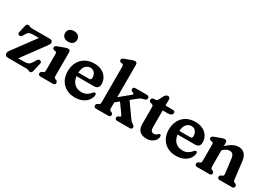

<svg xmlns="http://www.w3.org/2000/svg" viewBox="2 -1538 3267 2347"><g transform="rotate(30 1636.0 -364.0)"><path d="M412 -368.5 183.5 -58H266.5Q307 -58 327.2 -69Q347.5 -80 369 -114L389 -149.5Q404 -174.5 427.5 -169.5Q454.5 -164 448 -135.5L421.5 -18.5Q414 14.5 390.5 14.5Q376.5 14.5 364.8 7.2Q353 0 327.5 0H78.5Q50.5 0 38.5 -10.8Q26.5 -21.5 26.5 -38.5Q26.5 -60 47 -87L278 -399.5H196.5Q162.5 -399.5 144.5 -391.2Q126.5 -383 109 -355L92.5 -325.5Q77.5 -300.5 54 -305.5Q27.5 -312 33.5 -339.5L56.5 -441Q63.5 -472.5 88 -472.5Q101.5 -472.5 113 -465.2Q124.5 -458 149.5 -458H395Q439.5 -458 439.5 -424Q439.5 -413.5 433.2 -401.5Q427 -389.5 412 -368.5Z M609 -537.5Q570.5 -537.5 547.2 -558.2Q524 -579 524 -613Q524 -647 547.2 -667.5Q570.5 -688 609 -688Q648 -688 671.2 -667.5Q694.5 -647 694.5 -613Q694.5 -579 671.2 -558.2Q648 -537.5 609 -537.5ZM685 -432.5V-105.5Q685 -85.5 689.5 -77.2Q694 -69 703.5 -65L717.5 -60.5Q738 -49 738 -29.5Q738 0 705.5 0H531Q498 0 498 -29.5Q498 -49 519 -60.5L533 -65Q542.5 -69 547 -77.2Q551.5 -85.5 551.5 -105.5V-326.5Q551.5 -344 546.8 -351Q542 -358 532.5 -361L511 -363.5Q491 -372 491 -390Q491 -411.5 520.5 -422.5L600 -452Q619 -459 631 -462.5Q643 -466 654.5 -466Q669 -466 677 -456.8Q685 -447.5 685 -432.5Z M1224 -293.5Q1224 -225 1152 -225H909Q918.5 -156.5 958 -121Q997.5 -85.5 1057.5 -85.5Q1099 -85.5 1130.5 -103.8Q1162 -122 1180 -148Q1196 -164.5 1206.5 -164Q1224.5 -163.5 1224 -140Q1222.5 -101 1197 -66.2Q1171.5 -31.5 1126.5 -10Q1081.5 11.5 1020.5 11.5Q948.5 11.5 895.8 -18.2Q843 -48 814.2 -101Q785.5 -154 785.5 -223.5Q785.5 -293.5 813.8 -349Q842 -404.5 895.8 -436.5Q949.5 -468.5 1025.5 -468.5Q1085.5 -468.5 1130 -445.5Q1174.5 -422.5 1199.2 -382.8Q1224 -343 1224 -293.5ZM1007 -400.5Q965.5 -400.5 937.5 -367.8Q909.5 -335 907 -274H1058Q1088.5 -274 1088.5 -303Q1088.5 -349 1065.5 -374.8Q1042.5 -400.5 1007 -400.5Z M1315 0Q1282.5 0 1282.5 -29.5Q1282.5 -48.5 1303 -60.5L1317 -65Q1326.5 -69 1331 -77.2Q1335.5 -85.5 1335.5 -105.5V-603.5Q1335.5 -620.5 1331 -627.5Q1326.5 -634.5 1317 -638L1295.5 -640Q1275 -648.5 1275 -667Q1275 -688.5 1304.5 -699.5L1384.5 -729Q1403 -736 1415.2 -739.5Q1427.5 -743 1438.5 -743Q1453 -743 1461 -733.8Q1469 -724.5 1469 -709V-251.5L1611 -367.5Q1632.5 -385 1609.5 -395L1593.5 -400.5Q1575 -410 1575 -428Q1575 -458 1609 -458H1769Q1802 -458 1802 -428.5Q1802 -415.5 1793.2 -405.5Q1784.5 -395.5 1756.5 -390.5Q1738 -387 1723.5 -380Q1709 -373 1685 -353L1616 -297L1756.5 -100Q1768 -84.5 1776 -77Q1784 -69.5 1795 -64Q1809.5 -54.5 1816.2 -46.5Q1823 -38.5 1823 -28Q1823 0 1790 0H1611.5Q1581.5 0 1581.5 -29.5Q1581.5 -46 1598.5 -55L1613 -60.5Q1628.5 -67 1625.8 -76.2Q1623 -85.5 1608.5 -106L1524.5 -223L1469 -178V-105.5Q1469 -84 1473.2 -75Q1477.5 -66 1487 -62L1501.5 -56.5Q1519 -47 1519 -29.5Q1519 0 1489 0Z M1874 -392.5 1855 -396.5Q1834.5 -405.5 1834.5 -428Q1834.5 -441 1843.5 -449.5Q1852.5 -458 1867.5 -458H1889.5Q1899.5 -458 1907.5 -464Q1915.5 -470 1924.5 -486L1953.5 -543.5Q1963 -558 1975 -566.8Q1987 -575.5 1999.5 -575.5Q2013.5 -575.5 2022.2 -566.8Q2031 -558 2031 -540.5V-458H2134.5Q2167 -458 2167 -431.5Q2167 -413.5 2151 -401.2Q2135 -389 2099.5 -389H2031V-148Q2031 -87 2080 -87Q2098.5 -87 2110.5 -95.5Q2122.5 -104 2131.2 -112.5Q2140 -121 2149 -120.5Q2166.5 -120 2165 -94.5Q2164.5 -67.5 2146.5 -43.5Q2128.5 -19.5 2098.2 -4.8Q2068 10 2030.5 10Q1967 10 1932.5 -22.2Q1898 -54.5 1898 -122.5V-354.5Q1898 -371.5 1892.5 -379.8Q1887 -388 1874 -392.5Z M2650.5 -293.5Q2650.5 -225 2578.5 -225H2335.5Q2345 -156.5 2384.5 -121Q2424 -85.5 2484 -85.5Q2525.5 -85.5 2557 -103.8Q2588.5 -122 2606.5 -148Q2622.5 -164.5 2633 -164Q2651 -163.5 2650.5 -140Q2649 -101 2623.5 -66.2Q2598 -31.5 2553 -10Q2508 11.5 2447 11.5Q2375 11.5 2322.2 -18.2Q2269.5 -48 2240.8 -101Q2212 -154 2212 -223.5Q2212 -293.5 2240.2 -349Q2268.5 -404.5 2322.2 -436.5Q2376 -468.5 2452 -468.5Q2512 -468.5 2556.5 -445.5Q2601 -422.5 2625.8 -382.8Q2650.5 -343 2650.5 -293.5ZM2433.5 -400.5Q2392 -400.5 2364 -367.8Q2336 -335 2333.5 -274H2484.5Q2515 -274 2515 -303Q2515 -349 2492 -374.8Q2469 -400.5 2433.5 -400.5Z M2896.5 -432.5V-386Q2944 -429.5 2983.5 -449Q3023 -468.5 3060 -468.5Q3117 -468.5 3147.8 -433Q3178.5 -397.5 3185 -336.5L3212.5 -105.5Q3214.5 -85.5 3218.2 -77.2Q3222 -69 3231 -65L3245 -60.5Q3255 -54.5 3260.5 -47.5Q3266 -40.5 3266 -29.5Q3266 0 3233 0H3058Q3028 0 3028 -29.5Q3028 -47 3045.5 -56.5L3060 -62Q3070 -66 3075 -74.8Q3080 -83.5 3078 -104L3054 -296Q3049.5 -334.5 3034 -353.5Q3018.5 -372.5 2988.5 -372.5Q2968.5 -372.5 2946.8 -362.8Q2925 -353 2899.5 -329.5L2896.5 -326.5V-105.5Q2896.5 -84 2900.8 -75Q2905 -66 2914.5 -62L2929 -56.5Q2946.5 -47 2946.5 -29.5Q2946.5 0 2916 0H2742.5Q2709.5 0 2709.5 -29.5Q2709.5 -48.5 2730.5 -60.5L2744.5 -65Q2754 -69 2758.5 -77.2Q2763 -85.5 2763 -105.5V-326.5Q2763 -344 2758.2 -351Q2753.5 -358 2744 -361L2722.5 -363.5Q2702.5 -372 2702.5 -390Q2702.5 -411.5 2732 -422.5L2811.5 -452Q2830.5 -459 2842.5 -462.5Q2854.5 -466 2866 -466Q2880.5 -466 2888.5 -456.8Q2896.5 -447.5 2896.5 -432.5Z"/></g></svg>

Font: Fraunces 72pt SuperSoft SemiBold
Style: Regular
Weight: 600
Version: Version 1.000;[b76b70a41]